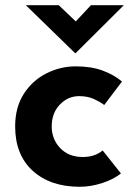

<svg xmlns="http://www.w3.org/2000/svg" viewBox="-20 -703 519 735"><path d="M443 -39Q414 -16 370.5 -2Q327 12 285 12Q173 12 105.5 -49Q38 -110 38 -219Q38 -292 71 -343.5Q104 -395 157.5 -422Q211 -449 270 -449Q329 -449 372.5 -433Q416 -417 447 -391L379 -301Q365 -312 340.5 -323.5Q316 -335 283 -335Q240 -335 209 -302.5Q178 -270 178 -219Q178 -170 210.5 -136Q243 -102 297 -102Q343 -102 373 -127ZM205 -683 270 -621 328 -683H454L269 -499H268L79 -683Z"/></svg>

Font: Synthetic
Style: Bold
Weight: 700
Designer: Santiago Orozco
Foundry: Typemade
Version: Version 2.000; ttfautohint (v1.8.4.7-5d5b)